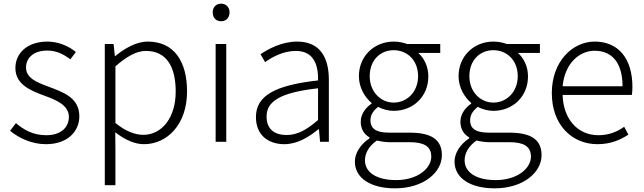

<svg xmlns="http://www.w3.org/2000/svg" viewBox="-20 -774 3514 1048"><path d="M231 13C349 13 413 -57 413 -139C413 -242 324 -271 242 -302C180 -325 122 -348 122 -406C122 -454 159 -498 238 -498C290 -498 328 -477 364 -450L394 -490C355 -523 298 -547 239 -547C126 -547 64 -481 64 -403C64 -311 149 -279 227 -250C288 -228 356 -199 356 -136C356 -81 315 -36 233 -36C161 -36 112 -64 67 -102L35 -60C84 -20 153 13 231 13Z M552 237H610V46L609 -52C663 -10 716 13 766 13C891 13 1001 -93 1001 -275C1001 -440 929 -547 787 -547C722 -547 660 -509 609 -468H607L600 -534H552ZM762 -38C722 -38 667 -55 610 -103V-412C672 -466 725 -496 776 -496C894 -496 939 -403 939 -274C939 -132 864 -38 762 -38Z M1157 0H1215V-534H1157ZM1187 -658C1213 -658 1233 -676 1233 -707C1233 -735 1213 -754 1187 -754C1160 -754 1141 -735 1141 -707C1141 -676 1160 -658 1187 -658Z M1532 13C1601 13 1664 -24 1717 -68H1721L1727 0H1775V-338C1775 -456 1730 -547 1602 -547C1516 -547 1442 -505 1402 -478L1427 -435C1465 -462 1525 -496 1595 -496C1696 -496 1718 -414 1716 -335C1482 -309 1377 -252 1377 -135C1377 -35 1446 13 1532 13ZM1544 -37C1484 -37 1435 -64 1435 -138C1435 -219 1506 -269 1716 -292V-119C1654 -65 1603 -37 1544 -37Z M2136 254C2292 254 2392 167 2392 73C2392 -12 2335 -50 2215 -50H2102C2024 -50 2002 -79 2002 -117C2002 -151 2022 -173 2044 -191C2068 -177 2101 -169 2129 -169C2235 -169 2318 -247 2318 -357C2318 -411 2295 -457 2263 -485H2383V-534H2202C2185 -540 2160 -547 2129 -547C2025 -547 1939 -470 1939 -358C1939 -293 1974 -241 2008 -212V-208C1982 -191 1949 -156 1949 -110C1949 -68 1969 -40 1997 -24V-19C1947 14 1917 62 1917 108C1917 198 2003 254 2136 254ZM2129 -214C2059 -214 1998 -272 1998 -358C1998 -447 2057 -500 2129 -500C2202 -500 2262 -446 2262 -358C2262 -272 2201 -214 2129 -214ZM2142 209C2034 209 1972 166 1972 101C1972 65 1991 25 2037 -7C2065 0 2092 2 2104 2H2214C2292 2 2334 23 2334 81C2334 145 2260 209 2142 209Z M2680 254C2836 254 2936 167 2936 73C2936 -12 2879 -50 2759 -50H2646C2568 -50 2546 -79 2546 -117C2546 -151 2566 -173 2588 -191C2612 -177 2645 -169 2673 -169C2779 -169 2862 -247 2862 -357C2862 -411 2839 -457 2807 -485H2927V-534H2746C2729 -540 2704 -547 2673 -547C2569 -547 2483 -470 2483 -358C2483 -293 2518 -241 2552 -212V-208C2526 -191 2493 -156 2493 -110C2493 -68 2513 -40 2541 -24V-19C2491 14 2461 62 2461 108C2461 198 2547 254 2680 254ZM2673 -214C2603 -214 2542 -272 2542 -358C2542 -447 2601 -500 2673 -500C2746 -500 2806 -446 2806 -358C2806 -272 2745 -214 2673 -214ZM2686 209C2578 209 2516 166 2516 101C2516 65 2535 25 2581 -7C2609 0 2636 2 2648 2H2758C2836 2 2878 23 2878 81C2878 145 2804 209 2686 209Z M3241 13C3317 13 3367 -12 3410 -39L3387 -82C3347 -54 3303 -36 3246 -36C3131 -36 3054 -127 3051 -256H3429C3431 -270 3432 -285 3432 -299C3432 -455 3355 -547 3226 -547C3106 -547 2992 -440 2992 -266C2992 -91 3103 13 3241 13ZM3051 -303C3062 -425 3140 -497 3226 -497C3320 -497 3378 -432 3378 -303Z"/></svg>

Font: Noto Sans SC Light
Style: Regular
Weight: 300
Designer: Ryoko NISHIZUKA 西塚涼子 (kana, bopomofo & ideographs); Paul D. Hunt (Latin, Greek & Cyrillic); Sandoll Communications 산돌커뮤니
Foundry: Adobe
Version: Version 2.004;hotconv 1.0.118;makeotfexe 2.5.65603